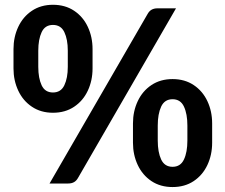

<svg xmlns="http://www.w3.org/2000/svg" viewBox="-20 -756 929 791"><path d="M35.6 -474.1V-553.7Q35.6 -603.5 55.2 -645.3Q74.7 -687 111.6 -711.7Q148.4 -736.3 198.2 -736.3Q248.5 -736.3 285.4 -711.7Q322.3 -687 341.8 -645.3Q361.3 -603.5 361.3 -553.7V-474.1Q361.3 -424.3 341.8 -382.6Q322.3 -340.8 285.4 -316.2Q248.5 -291.5 198.2 -291.5Q148.4 -291.5 111.6 -316.2Q74.7 -340.8 55.2 -382.6Q35.6 -424.3 35.6 -474.1ZM587.4 -697.3Q594.2 -710 604.2 -715.8Q614.3 -721.7 628.9 -721.7H705.1L302.2 -24.4Q295.4 -11.7 285.4 -5.9Q275.4 0 260.7 0H184.1ZM259.3 -480.5V-547.4Q259.3 -593.8 245.1 -623.5Q231 -653.3 198.2 -653.3Q165.5 -653.3 151.6 -623.5Q137.7 -593.8 137.7 -547.4V-480.5Q137.7 -434.1 151.6 -404.5Q165.5 -375 198.2 -375Q231 -375 245.1 -404.8Q259.3 -434.6 259.3 -480.5ZM527.8 -168V-247.6Q527.8 -297.4 547.4 -339.1Q566.9 -380.9 603.8 -405.5Q640.6 -430.2 690.9 -430.2Q741.2 -430.2 778.1 -405.5Q814.9 -380.9 834.5 -339.1Q854 -297.4 854 -247.6V-168Q854 -118.2 834.5 -76.4Q814.9 -34.7 778.1 -10Q741.2 14.6 690.9 14.6Q640.6 14.6 603.8 -10Q566.9 -34.7 547.4 -76.4Q527.8 -118.2 527.8 -168ZM752 -177.2V-238.8Q752 -286.6 737.8 -316.9Q723.6 -347.2 690.9 -347.2Q658.2 -347.2 644 -316.9Q629.9 -286.6 629.9 -238.8V-177.2Q629.9 -128.9 644 -98.9Q658.2 -68.8 690.9 -68.8Q723.6 -68.8 737.8 -98.9Q752 -128.9 752 -177.2Z"/></svg>

Font: Lycee Sans SemiBold
Style: Regular
Weight: 600
Designer: Justin Alvin
Foundry: Alkove Design
Version: Version 1.030